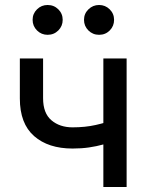

<svg xmlns="http://www.w3.org/2000/svg" viewBox="-20 -750 588 770"><path d="M271 -154.3Q173.8 -154.3 116.7 -204.3Q59.6 -254.4 59.6 -355V-515.6H152.8V-356Q152.8 -295.9 186.3 -267.6Q219.7 -239.3 271 -239.3Q321.8 -239.3 364 -248.8Q406.2 -258.3 449.7 -273.9V-188.5Q423.3 -178.7 395.3 -170.9Q367.2 -163.1 336.9 -158.7Q306.6 -154.3 271 -154.3ZM394.5 0V-515.6H487.8V0ZM377.4 -610.4Q352.1 -610.4 334.5 -627.9Q316.9 -645.5 316.9 -670.4Q316.9 -695.3 334.7 -712.6Q352.5 -730 377.4 -730Q402.3 -730 419.9 -712.6Q437.5 -695.3 437.5 -670.4Q437.5 -645.5 420.2 -627.9Q402.8 -610.4 377.4 -610.4ZM170.9 -610.4Q146 -610.4 128.4 -627.9Q110.8 -645.5 110.8 -670.4Q110.8 -695.3 128.4 -712.6Q146 -730 170.9 -730Q196.3 -730 213.9 -712.6Q231.4 -695.3 231.4 -670.4Q231.4 -645.5 213.9 -627.9Q196.3 -610.4 170.9 -610.4Z"/></svg>

Font: Inter Cardless Display
Style: Regular
Weight: 400
Designer: Rasmus Andersson
Foundry: rsms
Version: Version 4.001;git-9221beed3